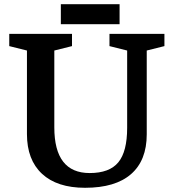

<svg xmlns="http://www.w3.org/2000/svg" viewBox="-20 -881 824 912"><path d="M584 -274V-641L500 -662V-720H761V-662L677 -641V-243Q677 -119 602.5 -54Q528 11 384 11Q251 11 179.5 -55.5Q108 -122 108 -244V-641L24 -662V-720H322V-662L238 -641V-276Q238 -59 406 -59Q500 -59 542 -110Q584 -161 584 -274ZM269 -766V-861H548V-766Z"/></svg>

Font: Domine
Style: Bold
Weight: 700
Designer: Pablo Impallari, Rodrigo Fuenzalida, Brenda Gallo
Foundry: Pablo Impallari, Rodrigo Fuenzalida, Brenda Gallo
Version: Version 2.000